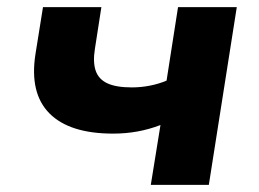

<svg xmlns="http://www.w3.org/2000/svg" viewBox="-20 -516 723 536"><path d="M401 0 428 -167Q397 -155 364 -149Q331 -143 296 -143Q174 -143 118 -199.5Q62 -256 79 -365L100 -496H263L245 -380Q239 -343 247 -319Q255 -295 279.5 -283.5Q304 -272 348 -272Q374 -272 399 -277Q424 -282 445 -291L477 -496H641L563 0Z"/></svg>

Font: Nunito Sans 10pt SemiExpanded ExtraBold
Style: Italic
Weight: 800
Width: 6
Italic angle: -9°
Designer: Vernon Adams
Foundry: Vernon Adams
Version: Version 3.101;gftools[0.9.27]